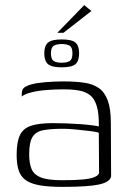

<svg xmlns="http://www.w3.org/2000/svg" viewBox="-20 -723 509 750"><path d="M224 7Q168 7 133 0.5Q98 -6 79 -20.5Q60 -35 52.5 -59Q45 -83 45 -118Q45 -169 58 -195.5Q71 -222 102 -232Q133 -242 186 -242Q211 -242 239.5 -241Q268 -240 294.5 -238Q321 -236 340.5 -233.5Q360 -231 366 -229Q367 -279 358 -308.5Q349 -338 331.5 -351.5Q314 -365 288 -369.5Q262 -374 229 -374Q196 -374 163 -371.5Q130 -369 103.5 -362.5Q77 -356 65 -346V-357Q65 -376 78 -383.5Q91 -391 105 -394Q123 -399 157.5 -402Q192 -405 227 -405Q274 -405 308.5 -400Q343 -395 366 -379Q389 -363 401 -330.5Q413 -298 413 -242L414 -34Q410 -12 367.5 -2.5Q325 7 224 7ZM223 -19Q275 -19 304.5 -22Q334 -25 348.5 -31Q363 -37 367 -46L366 -204Q358 -208 332.5 -211Q307 -214 277.5 -217Q248 -220 227 -220Q179 -220 149.5 -214.5Q120 -209 107 -188Q94 -167 94 -120Q94 -86 103 -63.5Q112 -41 139.5 -30Q167 -19 223 -19ZM221 -460Q182 -460 167.5 -472.5Q153 -485 153 -515Q153 -544 167.5 -556.5Q182 -569 221 -569Q261 -569 275 -556.5Q289 -544 289 -515Q289 -485 275 -472.5Q261 -460 221 -460ZM221 -478Q241 -478 252 -484.5Q263 -491 263 -515Q263 -538 252 -544.5Q241 -551 221 -551Q202 -551 190.5 -544.5Q179 -538 179 -515Q179 -491 190 -484.5Q201 -478 221 -478ZM204 -595 309 -703 337 -680 228 -595Z"/></svg>

Font: Genos Thin Light
Style: Regular
Weight: 300
Version: Version 1.010